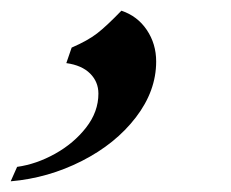

<svg xmlns="http://www.w3.org/2000/svg" viewBox="-129 -182 431 359"><path d="M-97 130Q-61 125 -26 105.5Q9 86 32 56.5Q55 27 55 -7Q55 -29 39.5 -44.5Q24 -60 -5 -64L5 -93Q35 -106 52.5 -119.5Q70 -133 98 -162Q128 -152 145.5 -126Q163 -100 163 -67Q163 -12 125 37.5Q87 87 24 119Q-39 151 -109 157Z"/></svg>

Font: Ibarra Real Nova SemiBold
Style: Italic
Weight: 600
Italic angle: -22°
Designer: Jose Maria Ribagorda & Octavio Pardo
Foundry: Octavio Pardo
Version: Version 1.014